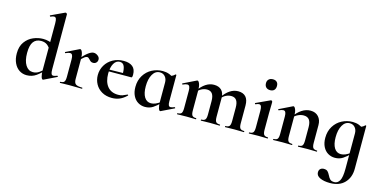

<svg xmlns="http://www.w3.org/2000/svg" viewBox="-90 -1226 3993 2008"><g transform="rotate(15 1907.0 -222.0)"><path d="M32 -182Q32 -258 67.5 -306.5Q103 -355 155.5 -377Q208 -399 261 -399Q322 -399 384 -368L361 -287Q340 -332 313 -352.5Q286 -373 246 -373Q192 -373 163.5 -335.5Q135 -298 135 -214Q135 -130 165 -82.5Q195 -35 244 -35Q280 -35 309.5 -54.5Q339 -74 372 -110L382 -101Q336 -50 291.5 -18.5Q247 13 189 13Q145 13 109.5 -10Q74 -33 53 -77.5Q32 -122 32 -182ZM461 -54Q474 -54 502 -65H503Q506 -65 508.5 -60Q511 -55 509 -54L371 13L366 14Q355 14 347 -12Q339 -38 339 -82V-589Q339 -624 332.5 -639Q326 -654 310 -654Q297 -654 273 -643H272Q268 -643 265.5 -648.5Q263 -654 265 -655L412 -724L416 -725Q421 -725 427 -720.5Q433 -716 433 -712V-116Q433 -82 439.5 -68Q446 -54 461 -54Z M809 -396Q832 -396 853.5 -379.5Q875 -363 875 -340Q875 -319 862 -305.5Q849 -292 828 -292Q813 -292 803.5 -298Q794 -304 784 -316Q775 -326 768.5 -330.5Q762 -335 753 -335Q742 -335 725.5 -323Q709 -311 671 -271L663 -284Q718 -347 751.5 -371.5Q785 -396 809 -396ZM549 -12Q580 -12 591 -26.5Q602 -41 602 -81V-269Q602 -300 594.5 -314.5Q587 -329 571 -329Q554 -329 523 -315H521Q518 -315 516.5 -320Q515 -325 517 -326L656 -394Q662 -396 663 -396Q675 -396 685.5 -370.5Q696 -345 696 -303V-81Q696 -41 715 -26.5Q734 -12 785 -12Q789 -12 789 -6Q789 0 785 0Q750 0 730 -1L649 -2L590 -1Q575 0 549 0Q546 0 546 -6Q546 -12 549 -12Z M909 -182Q909 -240 938 -289Q967 -338 1018.5 -366.5Q1070 -395 1135 -395Q1197 -395 1231 -367Q1265 -339 1265 -280Q1265 -249 1254 -249H1158Q1160 -310 1146 -342.5Q1132 -375 1097 -375Q1057 -375 1033.5 -334Q1010 -293 1010 -225Q1010 -137 1050.5 -87Q1091 -37 1167 -37Q1194 -37 1213 -43.5Q1232 -50 1263 -65L1265 -66Q1267 -66 1269.5 -62Q1272 -58 1270 -56Q1233 -20 1195 -4Q1157 12 1112 12Q1049 12 1003 -14.5Q957 -41 933 -85.5Q909 -130 909 -182ZM974 -267 1193 -271V-249L975 -248Z M1321 -164Q1321 -235 1354 -288.5Q1387 -342 1441 -370Q1495 -398 1557 -398Q1630 -398 1682 -352L1609 -288Q1609 -327 1587.5 -352Q1566 -377 1531 -377Q1481 -377 1452.5 -327Q1424 -277 1424 -198Q1424 -123 1449.5 -81.5Q1475 -40 1522 -40Q1569 -40 1626 -84L1634 -77Q1592 -34 1555.5 -10.5Q1519 13 1471 13Q1430 13 1395.5 -7.5Q1361 -28 1341 -68Q1321 -108 1321 -164ZM1609 -82V-359Q1642 -367 1659.5 -374.5Q1677 -382 1693 -398Q1694 -399 1696 -399Q1698 -399 1700.5 -397.5Q1703 -396 1703 -394V-109Q1703 -79 1709.5 -66.5Q1716 -54 1731 -54Q1744 -54 1772 -65H1774Q1777 -65 1779.5 -60Q1782 -55 1779 -54L1641 13Q1639 14 1636 14Q1625 14 1617 -12Q1609 -38 1609 -82Z M2337 -12Q2368 -12 2379.5 -26.5Q2391 -41 2391 -81V-225Q2391 -279 2372.5 -305Q2354 -331 2316 -331Q2285 -331 2256 -316Q2227 -301 2209 -275L2204 -287Q2280 -398 2373 -398Q2427 -398 2455.5 -367Q2484 -336 2484 -273V-81Q2484 -41 2495.5 -26.5Q2507 -12 2538 -12Q2542 -12 2542 -6Q2542 0 2538 0Q2512 0 2497 -1L2437 -2L2379 -1Q2363 0 2337 0Q2334 0 2334 -6Q2334 -12 2337 -12ZM2075 -12Q2106 -12 2117.5 -26.5Q2129 -41 2129 -81V-225Q2129 -279 2110.5 -305Q2092 -331 2054 -331Q2023 -331 1994 -316Q1965 -301 1947 -275L1942 -287Q2018 -398 2111 -398Q2164 -398 2193 -368.5Q2222 -339 2222 -284V-81Q2222 -41 2233.5 -26.5Q2245 -12 2276 -12Q2280 -12 2280 -6Q2280 0 2276 0Q2250 0 2235 -1L2175 -2L2117 -1Q2101 0 2075 0Q2072 0 2072 -6Q2072 -12 2075 -12ZM1818 -12Q1849 -12 1860 -26.5Q1871 -41 1871 -81V-269Q1871 -300 1863.5 -314.5Q1856 -329 1840 -329Q1823 -329 1792 -315H1790Q1787 -315 1785.5 -320Q1784 -325 1786 -326L1925 -394Q1931 -396 1932 -396Q1944 -396 1954.5 -370.5Q1965 -345 1965 -303V-81Q1965 -41 1976.5 -26.5Q1988 -12 2019 -12Q2022 -12 2022 -6Q2022 0 2019 0Q1993 0 1978 -1L1918 -2L1859 -1Q1844 0 1818 0Q1815 0 1815 -6Q1815 -12 1818 -12Z M2595 -12Q2626 -12 2637 -26.5Q2648 -41 2648 -81V-260Q2648 -294 2641 -309Q2634 -324 2618 -324Q2605 -324 2581 -313H2580Q2576 -313 2574 -318.5Q2572 -324 2575 -325L2726 -395L2729 -396Q2734 -396 2739 -391Q2744 -386 2744 -382V-360Q2742 -320 2742 -262V-81Q2742 -41 2753.5 -26.5Q2765 -12 2796 -12Q2799 -12 2799 -6Q2799 0 2796 0Q2770 0 2755 -1L2695 -2L2636 -1Q2621 0 2595 0Q2592 0 2592 -6Q2592 -12 2595 -12ZM2630 -556Q2630 -582 2646.5 -597.5Q2663 -613 2691 -613Q2719 -613 2734 -598Q2749 -583 2749 -556Q2749 -527 2734 -511Q2719 -495 2691 -495Q2662 -495 2646 -511Q2630 -527 2630 -556Z M3127 -12Q3158 -12 3169 -26.5Q3180 -41 3180 -81V-225Q3180 -279 3160.5 -305Q3141 -331 3099 -331Q3068 -331 3036.5 -315.5Q3005 -300 2987 -275L2982 -287Q3018 -339 3062.5 -368.5Q3107 -398 3157 -398Q3211 -398 3242.5 -363.5Q3274 -329 3274 -273V-81Q3274 -41 3285.5 -26.5Q3297 -12 3328 -12Q3331 -12 3331 -6Q3331 0 3328 0Q3302 0 3287 -1L3227 -2L3169 -1Q3153 0 3127 0Q3124 0 3124 -6Q3124 -12 3127 -12ZM2858 -12Q2889 -12 2900 -26.5Q2911 -41 2911 -81V-269Q2911 -300 2903.5 -314.5Q2896 -329 2880 -329Q2863 -329 2832 -315H2830Q2827 -315 2825.5 -320Q2824 -325 2826 -326L2965 -394Q2971 -396 2972 -396Q2984 -396 2994.5 -370.5Q3005 -345 3005 -303V-81Q3005 -41 3016.5 -26.5Q3028 -12 3059 -12Q3062 -12 3062 -6Q3062 0 3059 0Q3033 0 3018 -1L2958 -2L2899 -1Q2884 0 2858 0Q2855 0 2855 -6Q2855 -12 2858 -12Z M3396 205Q3396 179 3411 166.5Q3426 154 3447 154Q3475 154 3488.5 167Q3502 180 3515 206Q3528 233 3542.5 246.5Q3557 260 3588 260Q3623 260 3644 224Q3665 188 3665 94V-359Q3698 -367 3715.5 -374.5Q3733 -382 3749 -398Q3750 -399 3752 -399Q3754 -399 3756.5 -397.5Q3759 -396 3759 -394V70Q3759 164 3703 222.5Q3647 281 3546 281Q3480 281 3438 261.5Q3396 242 3396 205ZM3377 -164Q3377 -235 3410 -288.5Q3443 -342 3497 -370Q3551 -398 3613 -398Q3686 -398 3738 -352L3665 -288Q3665 -327 3643.5 -352Q3622 -377 3587 -377Q3537 -377 3508.5 -327Q3480 -277 3480 -198Q3480 -123 3505.5 -81.5Q3531 -40 3578 -40Q3625 -40 3682 -84L3690 -77Q3648 -34 3611.5 -10.5Q3575 13 3527 13Q3486 13 3451.5 -7.5Q3417 -28 3397 -68Q3377 -108 3377 -164Z"/></g></svg>

Font: Cormorant Infant
Style: Bold
Weight: 700
Designer: Christian Thalmann (Catharsis Fonts)
Foundry: Catharsis Fonts
Version: Version 4.000